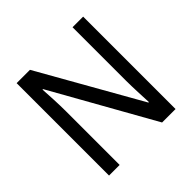

<svg xmlns="http://www.w3.org/2000/svg" viewBox="-180 -882 1049 1049"><g transform="rotate(-45 345.0 -357.0)"><path d="M602 0V-714H520V-302C520 -247 524 -172 526 -130H522L191 -714H88V0H170V-413C170 -475 166 -539 163 -589H167L498 0Z"/></g></svg>

Font: Noto Sans Arabic UI SmCn
Style: Regular
Weight: 400
Width: 4
Designer: Monotype Design Team, Nadine Chahine and Nizar Qandah
Foundry: Monotype Imaging Inc.
Version: Version 2.010